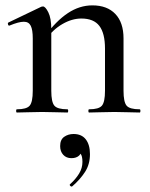

<svg xmlns="http://www.w3.org/2000/svg" viewBox="-20 -419 560 715"><path d="M312 0Q309 0 309 -6Q309 -12 312 -12Q348 -12 359.5 -25.5Q371 -39 371 -81V-238Q371 -295 350 -322.5Q329 -350 283 -350Q248 -350 212.5 -329.5Q177 -309 152 -273L148 -285Q189 -341 232.5 -370Q276 -399 324 -399Q379 -399 409.5 -367Q440 -335 440 -276V-81Q440 -39 451.5 -25.5Q463 -12 500 -12Q503 -12 503 -6Q503 0 500 0Q481 0 457 -1Q433 -2 406 -2Q379 -2 354.5 -1Q330 0 312 0ZM43 0Q40 0 40 -6Q40 -12 43 -12Q79 -12 90.5 -25.5Q102 -39 102 -81V-276Q102 -308 94.5 -323Q87 -338 69 -338Q59 -338 46 -334.5Q33 -331 16 -324Q12 -322 10 -327.5Q8 -333 11 -335L134 -394Q138 -395 140 -395Q149 -395 160 -373Q171 -351 171 -310V-81Q171 -39 182.5 -25.5Q194 -12 231 -12Q234 -12 234 -6Q234 0 231 0Q212 0 188 -1Q164 -2 137 -2Q110 -2 85.5 -1Q61 0 43 0ZM249 275Q245 277 241.5 273Q238 269 241 267Q262 248 274.5 227.5Q287 207 287 184Q287 162 280 153.5Q273 145 262 142L283 132Q285 151 274.5 160.5Q264 170 246 170Q227 170 215.5 157.5Q204 145 204 125Q204 101 219 90.5Q234 80 254 80Q284 80 299.5 100Q315 120 315 155Q315 193 296.5 221.5Q278 250 249 275Z"/></svg>

Font: Cormorant Light Medium
Style: Regular
Weight: 500
Version: Version 4.000